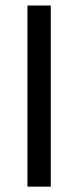

<svg xmlns="http://www.w3.org/2000/svg" viewBox="-20 -678 288 707"><path d="M167 9.3H81.1V-657.7H167Z"/></svg>

Font: Potro Sans Bangla SemiBold
Style: Regular
Weight: 600
Designer: Jayed Ahsan Saad
Foundry: Codepotro
Version: Potro Sans Bangla;Version 0.996;CodepotroFonts;